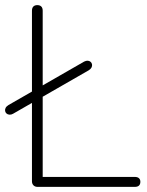

<svg xmlns="http://www.w3.org/2000/svg" viewBox="-29 -731 576 751"><path d="M118 0Q108 0 102 -6Q96 -12 96 -22V-689Q96 -700 101.5 -705.5Q107 -711 117 -711Q127 -711 132.5 -705.5Q138 -700 138 -689V-39H498Q509 -39 514.5 -34Q520 -29 520 -20Q520 -10 514.5 -5Q509 0 498 0ZM22 -286Q15 -282 8 -282.5Q1 -283 -3.5 -287Q-8 -291 -9 -297Q-10 -303 -7 -309Q-4 -315 4 -320L300 -490Q308 -494 314.5 -493.5Q321 -493 325.5 -489Q330 -485 331 -479Q332 -473 329 -467Q326 -461 318 -456Z"/></svg>

Font: Nunito ExtraLight
Style: Regular
Weight: 200
Designer: Vernon Adams
Foundry: Vernon Adams
Version: Version 3.602;April 4, 2023;FontCreator 14.0.0.2856 64-bit